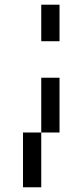

<svg xmlns="http://www.w3.org/2000/svg" viewBox="-20 -866 348 809"><path d="M230.8 -846.2V-692.3H153.8V-846.2ZM230.8 -538.5V-307.7H153.8V-538.5ZM153.8 -307.7V-76.9H76.9V-307.7Z"/></svg>

Font: Mintsoda - Lime Green 13x16
Style: Regular
Weight: 400
Designer: Mintsoda-15
Version: Version 1.0